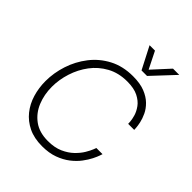

<svg xmlns="http://www.w3.org/2000/svg" viewBox="-267 -1122 1281 1281"><g transform="rotate(45 373.5 -482.0)"><path d="M468 -817 387 -974H438L498 -854L608 -974H667L520 -817ZM356 10Q281 10 226.5 -16.5Q172 -43 136 -88Q100 -133 82.5 -191.5Q65 -250 65 -314Q65 -391 90 -468Q115 -545 164.5 -609Q214 -673 287 -711.5Q360 -750 456 -750Q523 -750 568 -732Q613 -714 641.5 -686Q670 -658 685 -626Q700 -594 706 -566Q712 -538 713 -520Q714 -502 714 -502H657Q657 -502 656 -521.5Q655 -541 646.5 -570.5Q638 -600 617 -629Q596 -658 556.5 -678Q517 -698 453 -698Q372 -698 310 -664Q248 -630 206.5 -574.5Q165 -519 143.5 -451.5Q122 -384 122 -317Q122 -244 147.5 -181.5Q173 -119 225.5 -80.5Q278 -42 359 -42Q422 -42 466.5 -62Q511 -82 541 -111Q571 -140 588.5 -169.5Q606 -199 613.5 -218.5Q621 -238 621 -238H679Q679 -238 673 -220Q667 -202 653 -174Q639 -146 615 -114Q591 -82 555 -54Q519 -26 470 -8Q421 10 356 10Z"/></g></svg>

Font: Be Vietnam Pro ExtraLight
Style: Italic
Weight: 200
Italic angle: -12°
Designer: Lam Bao, Tony Le, Vietanh Nguyen
Foundry: Yellow Type Foundry
Version: Version 1.002; ttfautohint (v1.8.3)